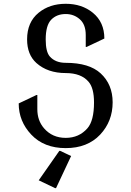

<svg xmlns="http://www.w3.org/2000/svg" viewBox="-20 -767 689 1007"><path d="M78.1 -224.6 170.9 -268.6H175.8V-194.3Q175.8 -134.8 210.9 -94.2Q254.4 -43.9 324.7 -43.9Q394.5 -43.9 438.5 -94.2Q473.1 -133.8 473.1 -229.5Q473.1 -304.7 444.8 -337.9Q405.8 -383.8 324.7 -383.8Q230 -383.8 170.9 -436.5Q122.1 -480.5 122.1 -560.5Q122.1 -650.9 182.6 -700.2Q240.2 -747.1 324.7 -747.1Q409.2 -747.1 466.8 -700.2Q527.3 -650.9 527.3 -564.9L434.6 -521H429.7V-583.5Q429.7 -639.2 397.9 -666.5Q367.2 -693.4 324.7 -693.4Q277.3 -693.4 248.5 -663.6Q219.7 -633.8 219.7 -560.1Q219.7 -494.6 241.7 -470.2Q271 -437.5 324.7 -437.5Q447.8 -437.5 507.8 -382.3Q570.8 -324.2 570.8 -230.5Q570.8 -130.9 505.4 -61Q438.5 9.8 324.7 9.8Q210.9 9.8 144 -61Q78.1 -130.9 78.1 -224.6ZM273.9 219.7H269L183.1 178.7L291 24.4H295.9L353 51.3Z"/></svg>

Font: Nova Slim
Style: Book
Weight: 400
Version: Version 2.000